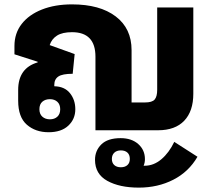

<svg xmlns="http://www.w3.org/2000/svg" viewBox="-20 -595 975 877"><path d="M202 9Q142 9 102.5 -25.5Q63 -60 63 -135V-184Q63 -284 152 -310V-313L46 -347V-385Q46 -443 79 -485.5Q112 -528 171.5 -551.5Q231 -575 309 -575Q436 -575 508.5 -520Q581 -465 581 -366V-127H642Q675 -127 686.5 -140.5Q698 -154 698 -185V-561H863V-167Q863 -87 821.5 -43.5Q780 0 702 0H416V-336Q416 -448 309 -448Q265 -448 240.5 -432.5Q216 -417 207 -389L321 -348L312 -258Q265 -258 246.5 -245.5Q228 -233 228 -207V-201Q275 -200 299.5 -169.5Q324 -139 324 -96Q324 -51 292 -21Q260 9 202 9ZM208 -50Q229 -50 242 -62Q255 -74 255 -96Q255 -118 242 -130Q229 -142 208 -142Q187 -142 173.5 -130.5Q160 -119 160 -96Q160 -74 173.5 -62Q187 -50 208 -50ZM614 262Q526 262 470 231Q414 200 414 135Q414 93 443 64.5Q472 36 531 36Q581 36 611.5 63Q642 90 642 132Q642 148 636 162H641Q682 162 717 132.5Q752 103 776 53L882 121Q842 190 771.5 226Q701 262 614 262ZM532 169Q551 169 562 159Q573 149 573 131Q573 112 562 102Q551 92 532 92Q513 92 502 102.5Q491 113 491 131Q491 149 502 159Q513 169 532 169Z"/></svg>

Font: Noto Sans Thai Looped ExtraBold
Style: Regular
Weight: 800
Designer: Sasikarn Vongin, Ben Mitchell
Foundry: The Fontpad Ltd
Version: Version 1.001; ttfautohint (v1.8.4.7-5d5b)